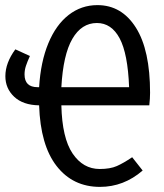

<svg xmlns="http://www.w3.org/2000/svg" viewBox="-20 -720 640 751"><path d="M564 -308H220Q223 -180 264 -119.5Q305 -59 370 -59Q411 -59 437 -70.5Q463 -82 497 -105L538 -53Q464 11 371 11Q265 11 201.5 -70.5Q138 -152 133 -308Q70 -309 35.5 -341.5Q1 -374 1 -422Q1 -474 40 -527L97 -501Q87 -479 81.5 -462.5Q76 -446 76 -429Q76 -379 127 -379H133Q139 -478 169 -550.5Q199 -623 248.5 -661.5Q298 -700 361 -700Q456 -700 511.5 -612Q567 -524 567 -357Q567 -335 564 -308ZM485 -379Q480 -510 448 -570Q416 -630 359 -630Q299 -630 263 -568Q227 -506 220 -379Z"/></svg>

Font: Fira Mono
Style: Regular
Weight: 400
Designer: Carrois Corporate & Edenspiekermann AG
Foundry: Carrois Corporate GbR & Edenspiekermann AG
Version: Version 3.206